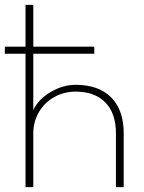

<svg xmlns="http://www.w3.org/2000/svg" viewBox="-20 -770 592 790"><path d="M489 -222V0H457V-222Q457 -304 413.5 -348.5Q370 -393 291 -393Q243 -393 203 -370.5Q163 -348 140 -308.5Q117 -269 117 -222V0H85V-549H0V-578H85V-750H117V-578H368V-549H117V-317Q138 -362 188.5 -391.5Q239 -421 291 -421Q386 -421 437.5 -369Q489 -317 489 -222Z"/></svg>

Font: Poiret One
Style: Regular
Weight: 400
Designer: Denis Masharov (denis.masharov@gmail.com), Cyreal (Charset Expansion)
Foundry: Denis Masharov
Version: Version 1.101